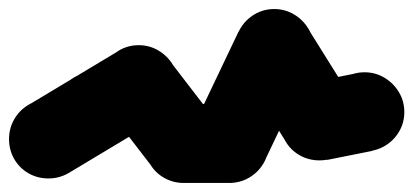

<svg xmlns="http://www.w3.org/2000/svg" viewBox="-57 -328 915 425"><path d="M-37 -20Q-37 4 -25.5 24Q-14 44 6 55.5Q26 67 50 67Q74 67 94 55.5Q114 44 126 24Q138 4 138 -20Q138 -44 126 -64Q114 -84 94 -96Q74 -108 50 -108Q26 -108 6 -96Q-14 -84 -25.5 -64Q-37 -44 -37 -20Z M5 -95 95 55 195 -5 105 -155Z M63 -80Q63 -56 74.5 -36Q86 -16 106 -4.5Q126 7 150 7Q174 7 194 -4.5Q214 -16 226 -36Q238 -56 238 -80Q238 -104 226 -124Q214 -144 194 -156Q174 -168 150 -168Q126 -168 106 -156Q86 -144 74.5 -124Q63 -104 63 -80Z M105 -155 195 -5 295 -65 205 -215Z M163 -140Q163 -116 174.5 -96Q186 -76 206 -64.5Q226 -53 250 -53Q274 -53 294 -64.5Q314 -76 326 -96Q338 -116 338 -140Q338 -164 326 -184Q314 -204 294 -216Q274 -228 250 -228Q226 -228 206 -216Q186 -204 174.5 -184Q163 -164 163 -140Z M319 -193 181 -87 281 43 419 -63Z M263 -10Q263 14 274.5 34Q286 54 306 65.5Q326 77 350 77Q374 77 394 65.5Q414 54 426 34Q438 14 438 -10Q438 -34 426 -54Q414 -74 394 -86Q374 -98 350 -98Q326 -98 306 -86Q286 -74 274.5 -54Q263 -34 263 -10Z M350 -98V77H450V-98Z M363 -10Q363 14 374.5 34Q386 54 406 65.5Q426 77 450 77Q474 77 494 65.5Q514 54 526 34Q538 14 538 -10Q538 -34 526 -54Q514 -74 494 -86Q474 -98 450 -98Q426 -98 406 -86Q386 -74 374.5 -54Q363 -34 363 -10Z M371 -48 529 28 629 -182 471 -258Z M463 -220Q463 -196 474.5 -176Q486 -156 506 -144.5Q526 -133 550 -133Q574 -133 594 -144.5Q614 -156 626 -176Q638 -196 638 -220Q638 -244 626 -264Q614 -284 594 -296Q574 -308 550 -308Q526 -308 506 -296Q486 -284 474.5 -264Q463 -244 463 -220Z M624 -266 476 -174 576 -14 724 -106Z M563 -60Q563 -36 574.5 -16Q586 4 606 15.5Q626 27 650 27Q674 27 694 15.5Q714 4 726 -16Q738 -36 738 -60Q738 -84 726 -104Q714 -124 694 -136Q674 -148 650 -148Q626 -148 606 -136Q586 -124 574.5 -104Q563 -84 563 -60Z M633 -146 667 26 767 6 733 -166Z M663 -80Q663 -56 674.5 -36Q686 -16 706 -4.5Q726 7 750 7Q774 7 794 -4.5Q814 -16 826 -36Q838 -56 838 -80Q838 -104 826 -124Q814 -144 794 -156Q774 -168 750 -168Q726 -168 706 -156Q686 -144 674.5 -124Q663 -104 663 -80Z"/></svg>

Font: Linefont
Style: Bold
Weight: 700
Monospace: yes
Version: Version 3.002;gftools[0.9.33]